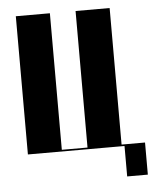

<svg xmlns="http://www.w3.org/2000/svg" viewBox="-47 -535 549 685"><g transform="rotate(-5 227.5 -193.0)"><path d="M35 0H371V-495H249V-6H157V-495H35ZM357 0H381V109H455V-6H357Z"/></g></svg>

Font: Moniqa Black
Style: Regular
Weight: 900
Designer: Rajesh Rajput
Foundry: Rajesh Rajput
Version: Version 1.000